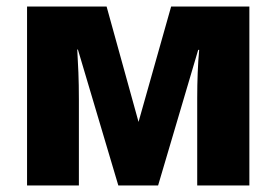

<svg xmlns="http://www.w3.org/2000/svg" viewBox="-20 -569 848 589"><path d="M745 -549V0H585V-268Q585 -308 586.5 -346Q588 -384 591 -416H588L465 0H343L219 -417H217Q219 -384 220.5 -346.5Q222 -309 222 -264V0H63V-549H307L405 -195L505 -549Z"/></svg>

Font: Noto Sans Disp ExtBd
Style: Regular
Weight: 800
Designer: Monotype Design Team
Foundry: Monotype Imaging Inc.
Version: Version 2.000;GOOG;noto-source:20170915:90ef993387c0; ttfaut